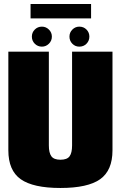

<svg xmlns="http://www.w3.org/2000/svg" viewBox="-20 -932 604 955"><path d="M280.5 3Q416.5 3 478 -40.5Q539.5 -84 539.5 -184.5V-675H338.5V-208.5Q338.5 -171.5 326 -154.5Q313.5 -137.5 280.5 -137.5Q248 -137.5 235.5 -154.8Q223 -172 223 -208.5V-675H21.5V-184.5Q21.5 -84 83.2 -40.5Q145 3 280.5 3ZM188.5 -700Q208.5 -700 223.2 -714.5Q238 -729 238 -750Q238 -770.5 223.2 -785Q208.5 -799.5 188.5 -799.5Q167.5 -799.5 153 -785Q138.5 -770.5 138.5 -750Q138.5 -729 153 -714.5Q167.5 -700 188.5 -700ZM374.5 -700Q396 -700 410.2 -714.5Q424.5 -729 424.5 -750Q424.5 -770.5 410.2 -785Q396 -799.5 374.5 -799.5Q354.5 -799.5 340 -785Q325.5 -770.5 325.5 -750Q325.5 -729 339.8 -714.5Q354 -700 374.5 -700ZM132 -840.5H433V-912H132Z"/></svg>

Font: Anybody Condensed Black
Style: Regular
Weight: 900
Width: 3
Designer: Tyler Finck
Foundry: Etcetera Type Company
Version: Version 1.113;gftools[0.9.25]